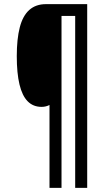

<svg xmlns="http://www.w3.org/2000/svg" viewBox="-20 -780 524 927"><path d="M401 127H343V-703H277V127H219V-273Q211 -269 201.5 -266.5Q192 -264 181 -264Q140 -264 113.5 -291Q87 -318 74 -372.5Q61 -427 61 -509Q61 -592 75.5 -648Q90 -704 121.5 -732Q153 -760 202 -760H401Z"/></svg>

Font: Noto Sans Arabic ExtraCondensed
Style: Regular
Weight: 400
Width: 2
Designer: Monotype Design Team, Nadine Chahine, Nizar Qandah and Khaled Hosny
Foundry: Monotype Imaging Inc.
Version: Version 2.012